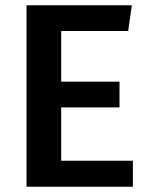

<svg xmlns="http://www.w3.org/2000/svg" viewBox="-20 -711 570 731"><path d="M468 -593H213V-400H435V-302H213V-99H486V0H81V-691H482Z"/></svg>

Font: Fira Sans Medium
Style: Regular
Weight: 500
Designer: bBox Type GmbH & Carrois Corporate GbR & Edenspiekermann AG
Foundry: bBox Type GmbH & Carrois Corporate GbR & Edenspiekermann AG
Version: Version 4.301